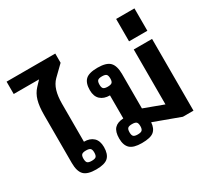

<svg xmlns="http://www.w3.org/2000/svg" viewBox="-153 -984 1311 1226"><g transform="rotate(-30 502.5 -371.0)"><path d="M118 -99V-453Q118 -517 130 -558.5Q142 -600 169 -629L204 -666H17V-757H376V-689L303 -618Q277 -592 265 -552.5Q253 -513 253 -457V-178Q297 -178 322 -154.5Q347 -131 347 -85Q347 -33 322 -9Q297 15 233 15Q169 15 143.5 -11.5Q118 -38 118 -99ZM276 -86Q276 -107 267.5 -115Q259 -123 236 -123Q213 -123 204.5 -115Q196 -107 196 -86Q196 -63 204.5 -55Q213 -47 236 -47Q259 -47 267.5 -55Q276 -63 276 -86Z M458 -83Q458 -133 479.5 -156Q501 -179 545 -181V-351Q501 -351 475.5 -374.5Q450 -398 450 -444Q450 -496 475 -520Q500 -544 564 -544Q629 -544 654.5 -517.5Q680 -491 680 -430V-177L823 -124V-529H958V0H880L687 -71Q684 -27 659 -6Q634 15 570 15Q509 15 483.5 -9Q458 -33 458 -83ZM601 -443Q601 -466 592.5 -474Q584 -482 561 -482Q538 -482 529.5 -474Q521 -466 521 -443Q521 -422 529.5 -414Q538 -406 561 -406Q584 -406 592.5 -414Q601 -422 601 -443ZM615 -84Q615 -106 606.5 -114Q598 -122 575 -122Q552 -122 543.5 -114Q535 -106 535 -84Q535 -62 543.5 -54Q552 -46 575 -46Q598 -46 606.5 -54.5Q615 -63 615 -84Z M823 -754H958V-589H823Z"/></g></svg>

Font: Pridi Medium
Style: Regular
Weight: 500
Designer: Katatrad Team
Foundry: CadsonDemak
Version: Version 1.001